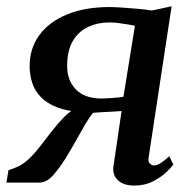

<svg xmlns="http://www.w3.org/2000/svg" viewBox="-34 -582 616 612"><path d="M505.5 -84 518.5 -57.5Q513.5 -50 496.8 -33.8Q480 -17.5 453.8 -4Q427.5 9.5 394 9.5Q361.5 9.5 343.5 -6Q325.5 -21.5 327 -47.5L353.5 -228Q342 -227 325.2 -226.2Q308.5 -225.5 291.8 -224.5Q275 -223.5 263 -222.5Q251 -208.5 238.8 -187.8Q226.5 -167 212.8 -142Q199 -117 183 -90.5Q161 -53 138.2 -26.5Q115.5 0 92 0H-13.5L-7 -39.5L13.5 -47Q35 -54.5 54.8 -72.5Q74.5 -90.5 93 -114.5Q111.5 -138.5 130.5 -163Q149.5 -187.5 169.2 -207.8Q189 -228 211 -238.5L230 -224.5Q181 -227 148.2 -239.8Q115.5 -252.5 96.2 -272.5Q77 -292.5 68.8 -317.8Q60.5 -343 60.5 -371Q60.5 -428 91.5 -470.2Q122.5 -512.5 179.8 -536Q237 -559.5 314.5 -559.5Q330 -559.5 353.2 -558Q376.5 -556.5 402.2 -554.2Q428 -552 450.5 -548.5L513 -562L439.5 -78.5Q437.5 -65.5 444.2 -60Q451 -54.5 456.5 -54.5Q466 -54.5 478 -62Q490 -69.5 505.5 -84ZM359.5 -273.5 396 -499.5Q389 -501.5 374.8 -504Q360.5 -506.5 344 -508.5Q327.5 -510.5 314 -510.5Q278 -510.5 247.5 -496.5Q217 -482.5 198.5 -452Q180 -421.5 180 -371Q180 -325.5 208 -296.8Q236 -268 290 -268Q301 -268 315 -269Q329 -270 341.8 -271.2Q354.5 -272.5 359.5 -273.5Z"/></svg>

Font: Merriweather 28pt Medium
Style: Italic
Weight: 500
Italic angle: -7.8°
Version: Version 2.101